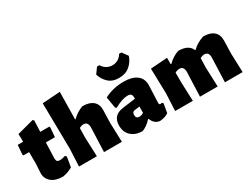

<svg xmlns="http://www.w3.org/2000/svg" viewBox="-67 -1268 2358 1814"><g transform="rotate(-30 1112.0 -361.0)"><path d="M228 7Q149 7 104 -29Q59 -65 59 -125L65 -229L64 -354H2L-3 -364L5 -467H64L63 -552L244 -600L256 -589L251 -467H349L354 -457L346 -354H247L241 -185Q241 -161 249.5 -151.5Q258 -142 280 -142Q306 -142 340 -154L352 -139L334 -31Q287 -3 228 7Z M717 -478Q792 -478 831.5 -444Q871 -410 869 -346L865 -210L872 0H677L687 -264Q687 -325 640 -325Q617 -325 593 -311L591 -210L599 0H404L413 -190L406 -689L600 -702L595 -404H600Q653 -456 717 -478Z M1290 -733 1335 -671Q1316 -613 1270 -574Q1224 -535 1152 -535Q1081 -535 1038.5 -574.5Q996 -614 979 -671L1024 -733H1050Q1066 -704 1095 -687Q1124 -670 1158 -670Q1192 -670 1220.5 -687Q1249 -704 1264 -733ZM1168 -484Q1260 -484 1310 -446.5Q1360 -409 1360 -339Q1360 -322 1356 -241Q1352 -160 1352 -148Q1352 -127 1366 -127Q1372 -127 1383 -130L1395 -120L1378 -20Q1341 6 1285 10Q1224 5 1199 -61H1192Q1148 -10 1092 11Q1016 10 970.5 -31.5Q925 -73 925 -145Q925 -256 1040 -272L1182 -291V-303Q1182 -329 1171.5 -340Q1161 -351 1135 -351Q1079 -351 990 -303L978 -311L957 -434Q1054 -484 1168 -484ZM1182 -206 1125 -198Q1098 -194 1098 -162Q1098 -122 1135 -122Q1159 -122 1182 -138Z M1638 -474V-404H1645Q1697 -456 1762 -478Q1875 -478 1904 -404H1909Q1961 -455 2035 -478Q2109 -478 2148 -444Q2187 -410 2186 -346L2182 -210L2189 0H1996L2006 -265Q2006 -326 1959 -326Q1937 -326 1912 -313L1909 -210L1917 0H1724L1734 -265Q1734 -326 1686 -326Q1663 -326 1638 -312V-210L1646 0H1453L1462 -190L1455 -461Z"/></g></svg>

Font: Alegreya Sans Black
Style: Regular
Weight: 900
Designer: Juan Pablo del Peral
Foundry: Huerta Tipografica
Version: Version 2.007